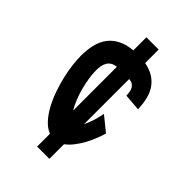

<svg xmlns="http://www.w3.org/2000/svg" viewBox="-155 -642 589 589"><g transform="rotate(45 139.5 -347.0)"><path d="M121.1 -584H174.3V-525.4Q197.8 -521 213.6 -510.7Q229.5 -500.5 239.5 -485.4Q249.5 -470.2 253.9 -450.9Q258.3 -431.6 259.3 -409.7L204.1 -414.1Q204.1 -421.9 202.9 -429.2Q201.7 -436.5 198.5 -442.4Q195.3 -448.2 189.5 -451.9Q183.6 -455.6 174.3 -456.1V-260.3Q182.1 -275.9 187 -292.2Q191.9 -308.6 195.3 -325.7L242.2 -287.6Q237.8 -272.9 231.4 -256.8Q225.1 -240.7 216.6 -225.3Q208 -210 197.5 -196.3Q187 -182.6 174.3 -173.3V-109.9H121.1V-165.5Q104 -172.4 89.6 -188Q75.2 -203.6 64 -224.4Q52.7 -245.1 44.2 -269Q35.6 -293 30 -316.9Q24.4 -340.8 21.7 -362.8Q19 -384.8 19 -401.4Q19 -428.2 24.4 -450.4Q29.8 -472.7 42 -488.8Q54.2 -504.9 73.7 -514.9Q93.3 -524.9 121.1 -527.3ZM83.5 -403.3Q83.5 -387.2 86.4 -368.9Q89.4 -350.6 94.2 -332.3Q99.1 -314 106 -296.9Q112.8 -279.8 121.1 -266.1V-456.1Q109.9 -454.6 102.5 -450.2Q95.2 -445.8 91.1 -438.7Q86.9 -431.6 85.2 -422.6Q83.5 -413.6 83.5 -403.3Z"/></g></svg>

Font: XAYAX
Style: Regular
Weight: 400
Designer: Peter Wiegel
Foundry: Peter Wiegel
Version: Version 1.000 2009 initial release